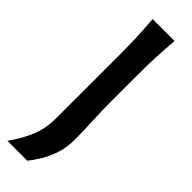

<svg xmlns="http://www.w3.org/2000/svg" viewBox="-312 -779 957 957"><g transform="rotate(45 166.0 -300.5)"><path d="M11.7 169.4Q51.8 114.7 77.9 54.2Q104 -6.3 104 -78.6L104.5 -317.4V-513.7Q104.5 -587.4 102.3 -647.2Q100.1 -707 94.7 -771.5H249.5Q243.7 -707 241.2 -647.2Q238.8 -587.4 238.8 -513.7V-336.9Q238.8 -266.6 242.2 -199.7Q245.6 -132.8 245.6 -71.3Q245.6 -16.6 230.5 28.8Q215.3 74.2 193.8 109.4Q172.4 144.5 152.3 169.4Z"/></g></svg>

Font: Pinar-DS1-FD SemiBold
Style: Regular
Weight: 600
Designer: Amin Abedi
Version: Version 3.000